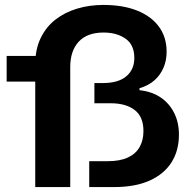

<svg xmlns="http://www.w3.org/2000/svg" viewBox="-20 -759 761 779"><path d="M123 0V-498Q123 -559 145 -604.5Q167 -650 205 -679.5Q243 -709 293 -724Q343 -739 399 -739Q479 -739 536.5 -716Q594 -693 625 -650.5Q656 -608 656 -549Q656 -514 643.5 -484.5Q631 -455 607 -433.5Q583 -412 546 -401V-393Q595 -388 630.5 -364.5Q666 -341 686 -302Q706 -263 706 -213Q706 -148 676 -100.5Q646 -53 587.5 -26.5Q529 0 442 0H342V-105H417Q467 -105 499 -120Q531 -135 546.5 -162.5Q562 -190 562 -227Q562 -286 526 -313Q490 -340 430 -340H363V-422H397Q460 -422 492.5 -449.5Q525 -477 525 -524Q525 -577 489.5 -602Q454 -627 400 -627Q334 -627 299.5 -590Q265 -553 265 -487V0ZM7 -428V-532H208V-428Z"/></svg>

Font: Mona Sans Expanded SemiBold
Style: Regular
Weight: 600
Width: 7
Designer: Deni Anggara
Foundry: GitHub
Version: Version 2.000